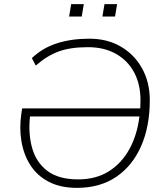

<svg xmlns="http://www.w3.org/2000/svg" viewBox="-20 -900 791 928"><path d="M352 8Q271 8 214.5 -22Q158 -52 126 -103Q94 -154 83.5 -218Q73 -282 83 -349L87 -376H658Q659 -396 659 -416Q659 -493 628 -550.5Q597 -608 540 -640Q483 -672 405 -672Q320 -672 263 -651Q206 -630 153 -583L134 -619Q185 -668 254.5 -690.5Q324 -713 412 -713Q499 -713 564.5 -674.5Q630 -636 667 -569Q704 -502 704 -416Q704 -289 662 -193.5Q620 -98 541.5 -45Q463 8 352 8ZM358 -33Q444 -33 506 -72Q568 -111 605.5 -179.5Q643 -248 654 -337H125Q116 -253 135.5 -184Q155 -115 209 -74Q263 -33 358 -33ZM475 -820 485 -880H546L536 -820ZM314 -820 324 -880H385L375 -820Z"/></svg>

Font: Nunito Sans ExtraLight
Style: Italic
Weight: 200
Italic angle: -9°
Designer: Vernon Adams
Foundry: Vernon Adams
Version: Version 3.006; ttfautohint (v1.8.3)